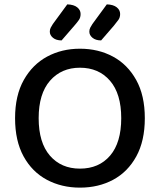

<svg xmlns="http://www.w3.org/2000/svg" viewBox="-20 -845 733 879"><path d="M643 -304Q643 -200 604 -129Q565 -58 498 -22Q431 14 346 14Q262 14 194.5 -22Q127 -58 88 -129Q49 -200 49 -304Q49 -408 89 -479Q129 -550 196 -586Q263 -622 346 -622Q430 -622 497 -586Q564 -550 603.5 -479Q643 -408 643 -304ZM535 -304Q535 -416 483.5 -475.5Q432 -535 346 -535Q261 -535 209 -475.5Q157 -416 157 -304Q157 -192 208.5 -132.5Q260 -73 346 -73Q433 -73 484 -132.5Q535 -192 535 -304ZM222 -735 288 -825Q318 -824 333.5 -811.5Q349 -799 349 -781Q349 -765 341.5 -754Q334 -743 320 -727L262 -660Q237 -660 222.5 -672Q208 -684 208 -700Q208 -710 212 -718Q216 -726 222 -735ZM403 -735 469 -825Q499 -824 514.5 -811.5Q530 -799 530 -781Q530 -765 522 -754Q514 -743 501 -727L443 -660Q418 -660 403.5 -672Q389 -684 389 -700Q389 -710 393 -718Q397 -726 403 -735Z"/></svg>

Font: Baloo Bhaijaan 2 Medium
Style: Regular
Weight: 500
Designer: Sanskriti Dholi, Noopur Datye and Ek Type
Foundry: Ek Type
Version: Version 1.701